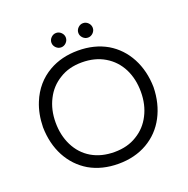

<svg xmlns="http://www.w3.org/2000/svg" viewBox="-143 -959 1079 1100"><g transform="rotate(-20 396.5 -409.5)"><path d="M167.5 -201.2Q136.7 -263.2 136.7 -341.3Q136.7 -419.4 168.5 -481Q199.7 -543 258.3 -578.1Q315.4 -614.3 395 -614.3Q474.6 -614.3 533.7 -579.1Q593.3 -543.9 625.5 -480.5Q656.2 -418.5 656.2 -340.3Q656.2 -262.2 624.5 -200.7Q593.3 -138.7 534.7 -103.5Q477.5 -67.4 397.5 -67.4Q317.4 -67.4 258.5 -102.1Q199.7 -136.7 167.5 -201.2ZM220.2 -641.6Q129.4 -589.4 87.9 -487.3Q61 -421.4 59.6 -340.8Q61.5 -240.2 103 -162.1Q145 -84 219.2 -40Q295.9 3.9 396 3.9Q496.1 3.9 572.3 -40Q648.4 -84 689.9 -162.6Q731.4 -241.2 733.4 -340.8Q731.4 -440.4 689.9 -519Q647.9 -597.7 573.7 -641.6Q497.1 -685.5 397 -685.5Q296.9 -685.5 220.2 -641.6ZM522.5 -779.3Q522 -797.4 509.3 -810.1Q496.1 -823.2 478.5 -823.2Q460.9 -823.2 447.8 -810.1Q434.6 -796.9 434.6 -779.3Q434.6 -761.7 447.8 -748.5Q460.9 -735.4 478.5 -735.4Q496.1 -735.4 509.3 -748.5Q522.5 -761.7 522.5 -779.3ZM283.7 -748.5Q296.9 -735.4 314.5 -735.4Q332 -735.4 345.2 -748.5Q358.4 -761.7 358.4 -779.3Q358.4 -796.9 345.2 -810.1Q332 -823.2 314.5 -823.2Q296.9 -823.2 283.7 -810.1Q270.5 -796.9 270.5 -779.3Q270.5 -761.7 283.7 -748.5Z"/></g></svg>

Font: YuPearl-Light
Style: Light
Weight: 300
Designer: Max Yao
Foundry: Max-Everyday
Version: Version 1.011; ttfautohint (v1.8.3)